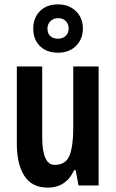

<svg xmlns="http://www.w3.org/2000/svg" viewBox="-20 -848 530 878"><path d="M431 -544V0H339L326 -70H319Q282 10 199 10Q126 10 91.5 -43.5Q57 -97 57 -190V-544H173V-221Q173 -94 230 -94Q281 -94 298 -137Q315 -180 315 -264V-544ZM245 -607Q193 -607 162.5 -637.5Q132 -668 132 -717Q132 -766 162.5 -797Q193 -828 245 -828Q295 -828 327 -797Q359 -766 359 -718Q359 -670 328 -638.5Q297 -607 245 -607ZM246 -671Q266 -671 280 -683.5Q294 -696 294 -717Q294 -738 281 -751.5Q268 -765 246 -765Q225 -765 211 -751.5Q197 -738 197 -717Q197 -696 209.5 -683.5Q222 -671 246 -671Z"/></svg>

Font: Noto Sans Bengali ExtraCondensed SemiBold
Style: Regular
Weight: 600
Width: 2
Designer: Joana Ranito - Universal Thirst; Jelle Bosma - Monotype Design Team
Foundry: Universal Thirst ehf.
Version: Version 3.000; ttfautohint (v1.8.4.7-5d5b)